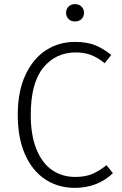

<svg xmlns="http://www.w3.org/2000/svg" viewBox="-20 -899 590 930"><path d="M519 -633 487 -593Q452 -621 420 -633Q388 -645 347 -645Q250 -645 189.5 -571Q129 -497 129 -343Q129 -243 157 -175Q185 -107 233.5 -74.5Q282 -42 344 -42Q393 -42 427 -56.5Q461 -71 496 -99L527 -60Q452 11 342 11Q262 11 199.5 -30Q137 -71 101.5 -150.5Q66 -230 66 -343Q66 -456 103 -535.5Q140 -615 202.5 -655.5Q265 -696 343 -696Q400 -696 439.5 -680.5Q479 -665 519 -633ZM387 -837Q387 -819 375 -807Q363 -795 343 -795Q324 -795 312 -807Q300 -819 300 -837Q300 -855 312 -867Q324 -879 343 -879Q363 -879 375 -867Q387 -855 387 -837Z"/></svg>

Font: Fira Sans Light
Style: Regular
Weight: 300
Designer: bBox Type GmbH & Carrois Corporate GbR & Edenspiekermann AG
Foundry: bBox Type GmbH & Carrois Corporate GbR & Edenspiekermann AG
Version: Version 4.301